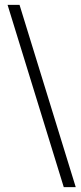

<svg xmlns="http://www.w3.org/2000/svg" viewBox="-20 -718 332 786"><path d="M60 -698H11L241 48H290Z"/></svg>

Font: Libertinus Sans
Style: Regular
Weight: 400
Designer: Philipp H. Poll, Khaled Hosny
Foundry: Caleb Maclennan
Version: Version 7.050;RELEASE